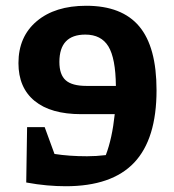

<svg xmlns="http://www.w3.org/2000/svg" viewBox="-20 -635 603 666"><path d="M135 -194 169 -101Q220 -93 282 -93Q314 -93 347 -97Q369 -154 378 -239H262Q156 -239 100 -285Q44 -331 44 -416Q44 -508 107.5 -561.5Q171 -615 279 -615Q403 -615 463 -543.5Q523 -472 523 -322Q523 -153 445.5 -71Q368 11 208 11Q177 11 143 8Q109 5 71 -2L74 -194ZM280 -337H382Q381 -433 356 -474Q331 -515 276 -515Q186 -515 186 -420Q186 -376 208 -356.5Q230 -337 280 -337Z"/></svg>

Font: Piazzolla
Style: Bold
Weight: 700
Designer: Juan Pablo del Peral
Foundry: Huerta Tipografica
Version: Version 1.330